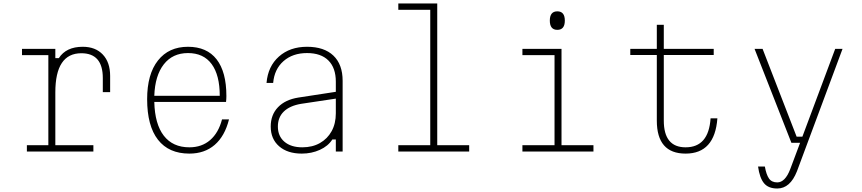

<svg xmlns="http://www.w3.org/2000/svg" viewBox="-20 -868 4940 1100"><path d="M106 -588H297V-535H317Q359 -600 454 -600Q527 -600 569 -555.5Q611 -511 611 -433V-340H569V-421Q569 -563 446 -563Q297 -563 297 -339V-36H515V0H134V-36H257V-552H106Z M1292 -184Q1268 -88 1210 -38Q1152 12 1065 12Q947 12 885 -67.5Q823 -147 823 -300Q823 -443 885 -521.5Q947 -600 1057 -600Q1165 -600 1221 -528Q1277 -456 1277 -318Q1277 -310 1276.5 -301Q1276 -292 1275 -284H864Q867 -157 918.5 -90.5Q970 -24 1065 -24Q1136 -24 1184 -65.5Q1232 -107 1252 -184ZM1057 -564Q969 -564 918.5 -499.5Q868 -435 864 -319H1239Q1239 -438 1192.5 -501Q1146 -564 1057 -564Z M1884 -69Q1860 -31 1812.5 -9.5Q1765 12 1709 12Q1627 12 1579 -30Q1531 -72 1531 -143Q1531 -210 1572.5 -253.5Q1614 -297 1689 -309L1904 -342V-400Q1904 -479 1861.5 -521.5Q1819 -564 1739 -564Q1657 -564 1604.5 -518Q1552 -472 1545 -393H1507Q1515 -488 1578 -544Q1641 -600 1739 -600Q1837 -600 1890 -549.5Q1943 -499 1943 -405V0H1904V-69ZM1572 -143Q1572 -88 1609.5 -56Q1647 -24 1712 -24Q1770 -24 1813 -48.5Q1856 -73 1880 -116.5Q1904 -160 1904 -219V-303L1704 -273Q1640 -262 1606 -229Q1572 -196 1572 -143Z M2262 -848H2485V-36H2668V0H2262V-36H2445V-812H2262Z M2973 -588H3197V-36H3380V0H2973V-36H3157V-552H2973ZM3173 -697Q3130 -697 3130 -750Q3130 -803 3173 -803Q3216 -803 3216 -750Q3216 -697 3173 -697Z M3783 -726V-588H4069V-553H3783V-177Q3783 -24 3908 -24Q4040 -24 4051 -190H4090Q4075 12 3908 12Q3743 12 3743 -177V-553H3591V-588H3743V-726Z M4303 -588H4349L4544 -85H4577L4765 -588H4807L4546 113Q4507 212 4433 212Q4382 212 4357 181.5Q4332 151 4323 86H4362Q4370 132 4385.5 154.5Q4401 177 4433 177Q4478 177 4507 102L4564 -50H4514Z"/></svg>

Font: Martian Mono Thin
Style: Regular
Weight: 100
Monospace: yes
Designer: Roman Shamin
Foundry: Evil Martians
Version: Version 1.000; ttfautohint (v1.8.4.7-5d5b)